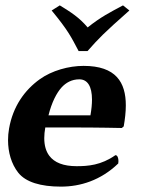

<svg xmlns="http://www.w3.org/2000/svg" viewBox="-20 -684 548 714"><path d="M172.1 -645C233 -571 244 -548 272.4 -494H305.4C347.9 -542 363.9 -559 461.1 -645L437.4 -664C388.8 -638 354.8 -621 306 -582C274.5 -619 244.8 -638 202.4 -664ZM160.3 -255C172.4 -304 190.8 -338.8 209.1 -359C224.9 -376.3 246.6 -389 274.9 -389C305.5 -389 322.1 -363 322.1 -313.4C322.1 -296.6 320.2 -277.1 316.3 -255ZM409.2 -107C356.1 -69.5 307 -66 265 -66C216.4 -66 182.3 -79.1 163.1 -105C150.8 -121.6 144.6 -143.4 144.6 -170.4C144.6 -182.6 145.9 -195.8 148.4 -210H247.9C347.9 -210 433 -208 433 -208L440.1 -214C444.9 -241.5 447.9 -267.8 447.9 -292.1C447.9 -378.2 410.9 -439 290.8 -439C235.8 -439 172.9 -421.7 127.4 -389C71.9 -349 28.3 -288.9 13.7 -206C11.1 -191.6 9.9 -177.1 9.9 -162.7C9.9 -117.9 22.2 -74.5 47.7 -42C75.7 -6.5 131.6 10 206.6 10C278.6 10 354.1 -13 419.7 -76C420.2 -78.8 420.5 -81.8 420.5 -84.8C420.5 -95.9 417.1 -107 409.2 -107Z"/></svg>

Font: Linux Biolinum O 
Style: Bold Italic
Weight: 700
Designer: Philipp H. Poll
Foundry: Philipp H. Poll
Version: Version 1.3.2